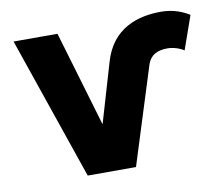

<svg xmlns="http://www.w3.org/2000/svg" viewBox="-63 -597 779 673"><g transform="rotate(-10 326.0 -260.5)"><path d="M478.5 -347.2C488.8 -377 512.2 -390.6 549.8 -390.6C570.8 -390.6 595.2 -382.3 607.9 -373L649.9 -492.2C630.4 -504.4 596.7 -521 549.8 -521C469.7 -521 374 -495.1 341.3 -377L279.8 -168L179.2 -507.8H22.9L197.3 0H369.1Z"/></g></svg>

Font: Giphurs ExtraBold
Style: Regular
Weight: 800
Version: Version 1.000